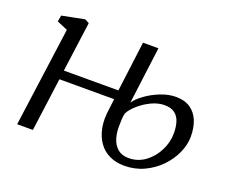

<svg xmlns="http://www.w3.org/2000/svg" viewBox="-96 -708 1043 872"><g transform="rotate(20 425.0 -272.0)"><path d="M572.5 11Q533.5 11 502 -3.8Q470.5 -18.5 450 -47Q429.5 -75.5 421.5 -116Q413.5 -156.5 421.5 -208L427.5 -257.5H163L128.5 0H52.5L118 -480L66 -502L71.5 -532L180.5 -553.5L201 -542.5L168.5 -301.5H432L463 -543.5H537.5L502 -268Q516.5 -290 547.2 -312Q578 -334 615.8 -348.8Q653.5 -363.5 687.5 -363.5Q731.5 -363.5 759 -344.5Q786.5 -325.5 799.8 -292.5Q813 -259.5 813 -216.5Q813 -177.5 795 -137.2Q777 -97 744.5 -63.5Q712 -30 668 -9.5Q624 11 572.5 11ZM580 -28.5Q624.5 -28.5 659.8 -54.5Q695 -80.5 715.2 -121Q735.5 -161.5 735.5 -205Q735.5 -233.5 728.5 -257.5Q721.5 -281.5 703.5 -296Q685.5 -310.5 651.5 -310.5Q622 -310.5 590.2 -295.5Q558.5 -280.5 532.8 -258.2Q507 -236 495.5 -213.5Q492.5 -202.5 491.5 -188.5Q490.5 -174.5 490.5 -161.5Q488.5 -123.5 497.5 -93.2Q506.5 -63 527 -45.8Q547.5 -28.5 580 -28.5Z"/></g></svg>

Font: Merriweather 48pt Light
Style: Italic
Weight: 300
Italic angle: -7.8°
Version: Version 2.101